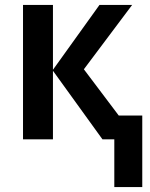

<svg xmlns="http://www.w3.org/2000/svg" viewBox="-20 -563 607 776"><path d="M442 193V0H394L194 -277V0H73V-543H194V-281L382 -543H514L319 -283L460 -96H555V193Z"/></svg>

Font: Noto Sans SemiCondensed SemiBold
Style: Regular
Weight: 600
Width: 4
Designer: Monotype Design Team
Foundry: Monotype Imaging Inc.
Version: Version 2.013; ttfautohint (v1.8.4.7-5d5b)